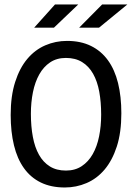

<svg xmlns="http://www.w3.org/2000/svg" viewBox="-20 -830 590 859"><path d="M522.9 -323.2Q522.9 -237.3 502.7 -174.8Q482.4 -112.3 448 -71.5Q413.6 -30.8 367.4 -11Q321.3 8.8 270 8.8Q208.5 8.8 162.8 -13.4Q117.2 -35.6 87.2 -77.6Q57.1 -119.6 42.5 -179.9Q27.8 -240.2 27.8 -315.9Q27.8 -400.9 47.9 -463.4Q67.9 -525.9 102.3 -566.7Q136.7 -607.4 182.6 -627.2Q228.5 -647 279.8 -647Q341.3 -647 387 -624.5Q432.6 -602.1 462.9 -560.3Q493.2 -518.6 508.1 -458.5Q522.9 -398.4 522.9 -323.2ZM432.6 -316.9Q432.6 -373 424.1 -419.7Q415.5 -466.3 396.5 -500Q377.4 -533.7 347.4 -552.2Q317.4 -570.8 274.9 -570.8Q233.9 -570.8 204.3 -551Q174.8 -531.2 155.8 -497.3Q136.7 -463.4 127.4 -417.7Q118.2 -372.1 118.2 -320.8Q118.2 -264.2 127 -217.5Q135.7 -170.9 154.5 -137.5Q173.3 -104 203.1 -85.4Q232.9 -66.9 274.9 -66.9Q315.9 -66.9 345.7 -86.7Q375.5 -106.4 394.8 -140.4Q414.1 -174.3 423.3 -219.7Q432.6 -265.1 432.6 -316.9ZM330.1 -810.1 221.2 -706.1H132.8L226.1 -810.1ZM549.8 -810.1 422.9 -706.1H334L437 -810.1ZM0 -638.2Z"/></svg>

Font: Code New Roman
Style: Regular
Weight: 400
Monospace: yes
Designer: Sam Radian
Foundry: Code New Roman
Version: Version 2.00 November 29, 2014